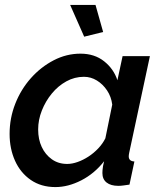

<svg xmlns="http://www.w3.org/2000/svg" viewBox="-20 -750 655 780"><path d="M205 10Q147 10 105 -19Q63 -48 41 -97Q19 -146 19 -206Q19 -270 42 -328.5Q65 -387 105.5 -432.5Q146 -478 198 -505Q250 -532 307 -532Q364 -532 403 -501Q442 -470 457 -424L478 -522H589L505 -130Q504 -125 503.5 -121.5Q503 -118 503 -115Q503 -95 526 -94L506 0Q492 2 481 3.5Q470 5 461 5Q430 5 413 -8.5Q396 -22 396 -47Q396 -52 396.5 -59Q397 -66 398.5 -75Q400 -84 403 -95Q364 -45 310.5 -17.5Q257 10 205 10ZM253 -84Q273 -84 295.5 -92Q318 -100 339.5 -114Q361 -128 379 -147Q397 -166 408 -188L436 -325Q432 -357 415 -382.5Q398 -408 373.5 -423Q349 -438 321 -438Q283 -438 249.5 -419.5Q216 -401 190.5 -370Q165 -339 150 -301Q135 -263 135 -224Q135 -184 149.5 -153Q164 -122 190.5 -103Q217 -84 253 -84ZM265 -730H368L399 -620L322 -601Z"/></svg>

Font: Raleway Thin SemiBold
Style: Italic
Weight: 600
Italic angle: -12°
Version: Version 4.026